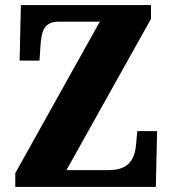

<svg xmlns="http://www.w3.org/2000/svg" viewBox="-20 -734 677 754"><path d="M40 0H592L597 -219H519L515 -173C511 -120 495 -66 408 -66H241L573 -660V-714H62L57 -496H135L139 -554C143 -613 153 -649 212 -649H372L40 -54Z"/></svg>

Font: Noto Serif Devanagari Condensed Black
Style: Regular
Weight: 900
Width: 3
Designer: Universal Thirst, Indian Type Foundry and the Monotype Design Team
Foundry: Monotype Imaging Inc.
Version: Version 2.004